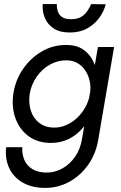

<svg xmlns="http://www.w3.org/2000/svg" viewBox="-20 -690 593 939"><path d="M89 30Q87 64 99 92Q111 120 138.5 137Q166 154 208 154Q249 154 285.5 133.5Q322 113 347.5 76Q373 39 381 -10L459 -460H538L461 -10Q450 60 412.5 114Q375 168 320 198.5Q265 229 201 229Q137 229 92 203.5Q47 178 25.5 133Q4 88 10 30ZM45 -230Q55 -298 92.5 -352.5Q130 -407 185.5 -439Q241 -471 306 -470Q352 -470 383.5 -450Q415 -430 433 -396Q451 -362 456.5 -319.5Q462 -277 456 -230Q449 -181 430 -137.5Q411 -94 382 -61Q353 -28 314.5 -9.5Q276 9 230 9Q165 9 120.5 -23.5Q76 -56 56 -110.5Q36 -165 45 -230ZM125 -230Q119 -186 131 -148.5Q143 -111 172.5 -88.5Q202 -66 246 -66Q276 -66 304.5 -78.5Q333 -91 357 -113.5Q381 -136 397.5 -166Q414 -196 420 -230Q425 -263 419 -292Q413 -321 398 -344Q383 -367 360.5 -380.5Q338 -394 308 -395Q264 -396 225 -374.5Q186 -353 159.5 -315Q133 -277 125 -230ZM258 -670Q257 -654 262 -636.5Q267 -619 282.5 -607.5Q298 -596 327 -596Q358 -596 377 -607.5Q396 -619 407.5 -636.5Q419 -654 426 -670L497 -669Q488 -633 464.5 -601.5Q441 -570 405.5 -550.5Q370 -531 321 -531Q273 -531 243 -550.5Q213 -570 199.5 -602Q186 -634 189 -670Z"/></svg>

Font: Jost
Style: Italic
Weight: 400
Italic angle: -5°
Version: Version 3.710